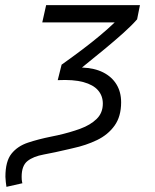

<svg xmlns="http://www.w3.org/2000/svg" viewBox="-20 -538 600 745"><path d="M5 187Q4 181 2.5 168Q1 155 1 148Q1 88 24.5 58.5Q48 29 88.5 15.5Q129 2 179 -8L203 -13Q252 -24 291.5 -38.5Q331 -53 355 -76.5Q379 -100 379 -136Q379 -166 360.5 -187.5Q342 -209 303.5 -219.5Q265 -230 204 -227L219 -287Q264 -319 301 -347Q338 -375 369 -401Q400 -427 425 -451H144L159 -518H523L512 -463Q490 -438 457 -408.5Q424 -379 384 -346Q344 -313 298 -276Q347 -274 380.5 -257Q414 -240 432 -210.5Q450 -181 450 -141Q450 -86 424.5 -50.5Q399 -15 356.5 5.5Q314 26 263 37L246 41Q191 54 150 61.5Q109 69 86.5 87Q64 105 64 148Q64 160 65.5 167Q67 174 67 173Z"/></svg>

Font: Ubuntu Sans Mono
Style: Italic
Weight: 400
Italic angle: -13.5°
Monospace: yes
Designer: Dalton Maag Ltd
Foundry: Dalton Maag Ltd
Version: Version 1.006